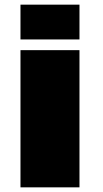

<svg xmlns="http://www.w3.org/2000/svg" viewBox="-20 -805 443 825"><path d="M68 0H321.5V-589.5H68ZM68 -785V-635.5H321.5V-785Z"/></svg>

Font: Anybody Expanded Black
Style: Regular
Weight: 900
Width: 7
Designer: Tyler Finck
Foundry: Etcetera Type Company
Version: Version 1.113;gftools[0.9.25]